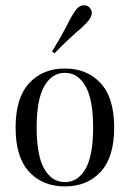

<svg xmlns="http://www.w3.org/2000/svg" viewBox="-20 -681 482 713"><path d="M404 -207.3Q404 -96.8 353.6 -42.7Q303.2 11.3 221 11.3Q138.7 11.3 88.3 -42.7Q37.9 -96.8 37.9 -207.3Q37.9 -317.7 88.3 -372.2Q138.7 -426.6 221 -426.6Q303.2 -426.6 353.6 -372.2Q404 -317.7 404 -207.3ZM116.1 -207.3Q116.1 -103.2 144.4 -54Q172.6 -4.8 221 -4.8Q269.4 -4.8 297.6 -54Q325.8 -103.2 325.8 -207.3Q325.8 -311.3 297.6 -360.9Q269.4 -410.5 221 -410.5Q172.6 -410.5 144.4 -360.9Q116.1 -311.3 116.1 -207.3ZM321 -633.1Q321 -621 309.7 -605.6Q293.5 -585.5 263.7 -561.3Q258.1 -556.5 234.3 -534.3Q210.5 -512.1 182.3 -483.1L173.4 -490.3Q203.2 -537.9 229 -587.9Q247.6 -625 261.3 -643.5Q274.2 -661.3 291.9 -661.3Q303.2 -661.3 309.7 -655.6Q321 -646 321 -633.1Z"/></svg>

Font: Playfair Display
Style: Regular
Weight: 400
Designer: Claus Eggers Sørensen
Foundry: Claus Eggers Sørensen
Version: Version 1.005; ttfautohint (v1.2) -l 10 -r 42 -G 200 -x 21 -